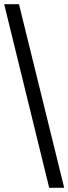

<svg xmlns="http://www.w3.org/2000/svg" viewBox="-20 -780 328 921"><path d="M216 121 0 -760H71L288 121Z"/></svg>

Font: Noto Serif Thai
Style: Bold
Weight: 700
Designer: Monotype Design Team
Foundry: Monotype Imaging Inc.
Version: Version 2.002; ttfautohint (v1.8.4.7-5d5b)